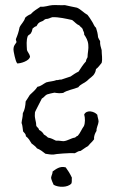

<svg xmlns="http://www.w3.org/2000/svg" viewBox="-20 -764 456 748"><path d="M33 -578C31 -569 35 -556 37 -545C40 -534 42 -524 47 -517C59 -516 96 -527 97 -544C95 -554 88 -560 85 -569C84 -589 82 -606 88 -623C91 -629 100 -630 102 -638C105 -641 105 -648 107 -653C112 -656 115 -661 122 -662C125 -667 128 -673 133 -676C137 -679 142 -680 146 -682C151 -684 153 -689 159 -690C170 -690 175 -695 184 -697C209 -698 238 -691 261 -686C271 -679 278 -669 289 -665C293 -659 299 -657 302 -651C303 -643 309 -639 308 -629C315 -619 323 -606 324 -589C326 -574 321 -557 321 -541C319 -536 315 -532 315 -525C304 -513 295 -499 286 -485C275 -480 265 -473 255 -466L219 -454C211 -455 208 -451 200 -452C188 -447 173 -447 160 -443C148 -437 140 -428 126 -426C118 -413 106 -404 96 -394C91 -385 85 -377 80 -369C79 -351 76 -335 69 -323C69 -308 65 -298 64 -285C68 -276 68 -263 70 -252C75 -246 81 -242 81 -233C91 -226 97 -215 103 -205C110 -199 119 -194 124 -186C137 -181 147 -173 157 -165C167 -164 176 -161 189 -162C194 -164 253 -169 271 -167C279 -170 284 -176 294 -176C302 -181 316 -191 316 -191C316 -191 319 -192 323 -195C329 -204 352 -222 346 -225C347 -238 351 -246 356 -254C355 -266 363 -278 364 -290C364 -299 360 -307 359 -317C348 -330 318 -338 308 -318C312 -304 312 -285 307 -273C298 -261 293 -246 283 -235C278 -234 276 -230 272 -228C257 -226 245 -216 228 -214C219 -214 210 -217 198 -216C188 -221 179 -226 167 -228C162 -233 157 -237 151 -240C147 -248 140 -254 132 -258C131 -267 122 -268 121 -276C121 -293 114 -302 116 -321C115 -327 119 -332 121 -337C128 -352 136 -365 143 -380C151 -384 155 -392 163 -396C172 -399 182 -401 192 -403C204 -401 213 -400 226 -402C242 -413 266 -416 285 -424C293 -436 309 -440 319 -449C329 -460 343 -466 349 -479C352 -484 353 -489 354 -495C363 -501 369 -511 376 -519C380 -535 376 -550 376 -569C373 -580 369 -590 370 -604C367 -609 364 -613 362 -619C361 -633 358 -644 354 -656C346 -662 344 -673 338 -681C333 -690 327 -698 321 -706C306 -714 296 -727 280 -734C263 -737 248 -741 233 -744C215 -743 199 -745 184 -744C169 -743 154 -736 138 -738C125 -729 110 -721 100 -709C92 -706 84 -701 78 -695C74 -679 62 -671 56 -657C53 -640 48 -626 42 -612C41 -606 45 -605 44 -599C40 -592 34 -587 33 -578ZM258 -49C261 -55 259 -64 260 -72C253 -87 245 -100 236 -112C213 -118 198 -105 185 -96C185 -86 180 -81 179 -71C181 -61 185 -53 189 -44C208 -33 244 -33 258 -49Z"/></svg>

Font: FuturaRener
Style: Light
Weight: 300
Designer: BSozoo
Foundry: BSozoo
Version: Version 1.0